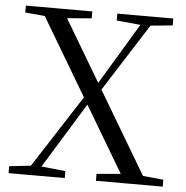

<svg xmlns="http://www.w3.org/2000/svg" viewBox="-52 -779 804 830"><g transform="rotate(5 350.0 -364.0)"><path d="M15.5 0H259.3V-30.1L143.1 -42.1H123.4L15.5 -30.1ZM82.8 0H129.4L340 -342.3L349.7 -359.9H354.9L329.1 -382ZM394.5 0H684.3V-30.1L558.5 -42.1H531.6L394.5 -30.1ZM372 -376 596.1 -728H551.4L361 -411.6L351.5 -396.6H347.1ZM522.2 0H618.4L186 -728H89.8ZM26.9 -698 152 -686.9H179.7L315.1 -698V-728H26.9ZM423.8 -698 537.7 -687.2H556.8L666.6 -698V-728H423.8Z"/></g></svg>

Font: Source Han Serif CN VF
Style: Regular
Weight: 250
Designer: Ryoko NISHIZUKA 西塚涼子 (kana & ideographs); Frank Grießhammer (Latin, Greek & Cyrillic); Wenlong ZHANG 张文龙 (bopomofo); San
Foundry: Adobe
Version: Version 2.002;hotconv 1.1.0;makeotfexe 2.6.0